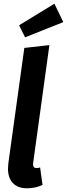

<svg xmlns="http://www.w3.org/2000/svg" viewBox="-20 -999 361 1034"><path d="M159 -125Q158 -121 158 -114Q158 -94 176 -94Q186 -94 196 -97L209 -3Q170 15 126 15Q76 15 49.5 -13Q23 -41 23 -91Q23 -100 25 -120L111 -741L246 -756ZM273 -979 321 -880 115 -798 83 -863Z"/></svg>

Font: Fira Sans Extra Condensed SemiBold
Style: Italic
Weight: 600
Width: 3
Italic angle: -8°
Designer: Carrois Corporate & Edenspiekermann AG
Foundry: Carrois Corporate GbR & Edenspiekermann AG
Version: Version 4.203